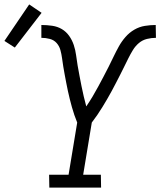

<svg xmlns="http://www.w3.org/2000/svg" viewBox="-90 -848 725 868"><path d="M133 0 132 -58H220L259 -294Q252 -311 246 -328.5Q240 -346 235 -364Q230 -382 225.5 -400Q221 -418 217 -436.5Q213 -455 209.5 -473.5Q206 -492 202.5 -510.5Q199 -529 196 -547.5Q193 -566 190.5 -585Q188 -604 183 -622Q178 -640 166 -653.5Q154 -667 135.5 -672Q117 -677 97 -677V-735Q122 -735 146 -731.5Q170 -728 189.5 -716.5Q209 -705 222.5 -686Q236 -667 243.5 -644.5Q251 -622 254 -598.5Q257 -575 261 -551.5Q265 -528 269.5 -505Q274 -482 278.5 -458.5Q283 -435 288.5 -412.5Q294 -390 300 -367Q315 -389 328.5 -411.5Q342 -434 354 -456.5Q366 -479 378 -501.5Q390 -524 401.5 -547Q413 -570 424 -593Q435 -616 447.5 -638.5Q460 -661 477.5 -681Q495 -701 517.5 -714Q540 -727 565 -731Q590 -735 614 -735L615 -677Q595 -677 574.5 -672Q554 -667 538 -653.5Q522 -640 511 -622Q500 -604 490.5 -585Q481 -566 472 -547.5Q463 -529 453.5 -510.5Q444 -492 434.5 -473.5Q425 -455 415 -436.5Q405 -418 394.5 -400Q384 -382 373 -364Q362 -346 350 -328.5Q338 -311 325 -294L286 -58H366L367 0ZM-23 -633 -70 -663 42 -828 98 -790Z"/></svg>

Font: Iosevka Etoile Light
Style: Italic
Weight: 300
Italic angle: -9°
Designer: Belleve Invis
Foundry: Belleve Invis
Version: Version 22.1.2; ttfautohint (v1.8.4)